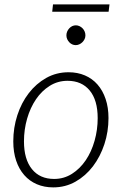

<svg xmlns="http://www.w3.org/2000/svg" viewBox="-20 -826 553 853"><path d="M39 0ZM220.5 -31Q264 -31 299.8 -53.8Q335.5 -76.5 361 -114.2Q386.5 -152 400.2 -200.8Q414 -249.5 414 -301Q414 -381 378.5 -424Q343 -467 280 -467Q236.5 -467 200.8 -444.5Q165 -422 139.8 -384.8Q114.5 -347.5 100.5 -299Q86.5 -250.5 86.5 -198Q86.5 -118.5 121.8 -74.8Q157 -31 220.5 -31ZM216.5 6.5Q176.5 6.5 143.8 -7.5Q111 -21.5 87.8 -48Q64.5 -74.5 51.8 -112.2Q39 -150 39 -198Q39 -258.5 57 -314Q75 -369.5 107.8 -412Q140.5 -454.5 185.5 -479.8Q230.5 -505 284.5 -505Q324.5 -505 357.2 -491Q390 -477 413.2 -450.5Q436.5 -424 449.2 -386.2Q462 -348.5 462 -301.5Q462 -241 443.8 -185.5Q425.5 -130 393 -87.2Q360.5 -44.5 315.5 -19Q270.5 6.5 216.5 6.5ZM215.5 -806.5H466.5L462.5 -774H212ZM359.5 -669Q359.5 -660 355.8 -652.2Q352 -644.5 346 -638.5Q340 -632.5 332.2 -629Q324.5 -625.5 316.5 -625.5Q308 -625.5 300.5 -629Q293 -632.5 287.5 -638.5Q282 -644.5 278.5 -652.2Q275 -660 275 -669Q275 -678 278.5 -686Q282 -694 287.8 -700.2Q293.5 -706.5 301 -710Q308.5 -713.5 317 -713.5Q325 -713.5 332.8 -710Q340.5 -706.5 346.5 -700.5Q352.5 -694.5 356 -686.2Q359.5 -678 359.5 -669Z"/></svg>

Font: Lato Light
Style: Italic
Weight: 300
Italic angle: -7°
Designer: Lukasz Dziedzic
Foundry: tyPoland Lukasz Dziedzic
Version: Version 2.007; 2014-02-27